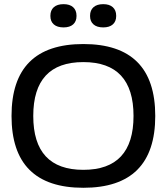

<svg xmlns="http://www.w3.org/2000/svg" viewBox="-20 -890 798 919"><path d="M378.9 8.8Q723.1 8.8 723.1 -335Q723.1 -679.2 378.9 -679.2Q35.2 -679.2 35.2 -335Q35.2 8.8 378.9 8.8ZM378.9 -592.8Q619.1 -592.8 619.1 -335Q619.1 -77.1 378.9 -77.1Q139.2 -77.1 139.2 -335Q139.2 -592.8 378.9 -592.8ZM221.2 -813V-814.9Q221.2 -840.8 237.5 -855.5Q253.9 -870.1 284.2 -870.1Q314 -870.1 330.1 -855.5Q346.2 -840.8 346.2 -814.9V-813Q346.2 -787.6 330.1 -773.2Q314 -758.8 284.2 -758.8Q253.9 -758.8 237.5 -773.2Q221.2 -787.6 221.2 -813ZM411.1 -813V-814.9Q411.1 -840.8 427.5 -855.5Q443.8 -870.1 474.1 -870.1Q503.9 -870.1 520 -855.5Q536.1 -840.8 536.1 -814.9V-813Q536.1 -787.6 520 -773.2Q503.9 -758.8 474.1 -758.8Q443.8 -758.8 427.5 -773.2Q411.1 -787.6 411.1 -813Z"/></svg>

Font: LT Wave
Style: Regular
Weight: 400
Designer: Daniel Lyons
Version: Version 2.5 (Glyphs App)